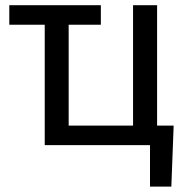

<svg xmlns="http://www.w3.org/2000/svg" viewBox="-20 -548 710 725"><path d="M148.9 -454.6H15.1V-528.3H360.8V-454.6H239.3V-73.7H482.4V-528.3H573.2V-73.7H635.7L627 156.7H546.4V0H148.9Z"/></svg>

Font: Noboto
Style: Regular
Weight: 400
Designer: Google
Version: Version 2.001101; 2014